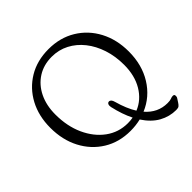

<svg xmlns="http://www.w3.org/2000/svg" viewBox="-210 -900 1213 1213"><g transform="rotate(-45 396.0 -293.5)"><path d="M393.5 -715Q496 -715 574.8 -667.2Q653.5 -619.5 697.8 -536Q742 -452.5 742 -345.5Q742 -226.5 687.2 -138.2Q632.5 -50 538.5 -10.5Q598.5 58.5 684.5 58.5Q707.5 58.5 718.8 53.8Q730 49 740 49Q753.5 49 753.5 61Q753.5 65 753.2 69.5Q753 74 748.5 80.5L733 104.5Q725.5 116 718 122Q710.5 128 692.5 128Q633 128 580.2 98.8Q527.5 69.5 486.5 7Q442.5 17.5 395 17.5Q293.5 17.5 215.8 -30.5Q138 -78.5 94 -162.5Q50 -246.5 50 -355Q50 -459.5 93.2 -540.8Q136.5 -622 213.8 -668.5Q291 -715 393.5 -715ZM414 -177Q411 -191.5 415.2 -201Q419.5 -210.5 429.5 -211Q447.5 -211 455 -182Q477.5 -101 511.5 -47Q580.5 -75 621 -143Q661.5 -211 661.5 -306.5Q661.5 -383.5 640 -449Q618.5 -514.5 579.8 -563.2Q541 -612 488.5 -639.2Q436 -666.5 373.5 -666.5Q301.5 -666.5 247 -631.8Q192.5 -597 162.2 -535Q132 -473 132 -392Q132 -287.5 169.2 -205.5Q206.5 -123.5 271 -76.2Q335.5 -29 417 -29Q441 -29 463.5 -33Q432.5 -94.5 414 -177Z"/></g></svg>

Font: Fraunces 9pt SuperSoft Light
Style: Regular
Weight: 300
Version: Version 1.000;[b76b70a41]